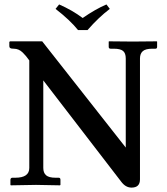

<svg xmlns="http://www.w3.org/2000/svg" viewBox="-20 -832 750 864"><path d="M331.1 -696.8Q294.4 -742.2 230 -792L246.1 -812Q305.2 -786.1 352.1 -751Q409.7 -791 459 -812L474.1 -792Q423.8 -753.9 374 -696.8ZM545.9 -568.8Q545.9 -592.8 533.7 -602.8Q521.5 -612.8 492.2 -612.8H478Q469.2 -612.8 469.2 -621.1V-645L471.2 -646Q539.1 -645 578.1 -645L685.1 -646L687 -645V-621.1Q687 -612.8 679.2 -612.8H665Q635.3 -612.8 622.6 -601.8Q609.9 -590.8 609.9 -568.8V-24.9Q609.9 12.2 571.8 12.2Q544.9 12.2 524.9 -15.1L174.8 -470.2V-76.2Q174.8 -54.2 187.5 -43.2Q200.2 -32.2 230 -32.2H244.1Q252 -32.2 252 -22.9V0L250 2Q177.2 0 142.1 0L28.8 2L26.9 0V-22.9Q26.9 -27.3 29.5 -29.8Q32.2 -32.2 35.2 -32.2H48.8Q111.8 -32.2 111.8 -76.2V-560.1Q102.1 -573.2 97.2 -579.3Q92.3 -585.4 82.8 -595Q73.2 -604.5 63.2 -608.6Q53.2 -612.8 42 -612.8Q30.3 -612.8 26.1 -615.5Q22 -618.2 22 -624V-643.1L24.9 -646H169.9L545.9 -168Z"/></svg>

Font: Linux Libertine G
Style: Semibold
Weight: 600
Designer: Philipp H. Poll
Foundry: Philipp H. Poll
Version: Version 5.1.1